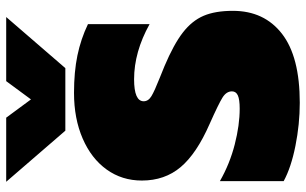

<svg xmlns="http://www.w3.org/2000/svg" viewBox="-204 -769 988 620"><g transform="rotate(-90 290.0 -459.0)"><path d="M13 -933H220L279 -853L338 -933H545L380 -742H178ZM15 -37V-243Q71 -211 133.5 -195Q196 -179 249 -179Q279 -179 292 -185Q305 -191 305 -204Q305 -222 285 -234.5Q265 -247 200 -276Q104 -318 60.5 -369.5Q17 -421 17 -495Q17 -559 52.5 -608.5Q88 -658 152.5 -686Q217 -714 300 -714Q368 -714 421 -703Q474 -692 522 -669V-470Q432 -520 344 -520Q273 -520 273 -489Q273 -474 289.5 -464Q306 -454 349 -437L386 -422Q457 -392 495 -362.5Q533 -333 549 -295.5Q565 -258 565 -201Q565 -100 491 -42.5Q417 15 268 15Q199 15 129 1Q59 -13 15 -37Z"/></g></svg>

Font: Prompt Black
Style: Regular
Weight: 900
Designer: Katatrad Team
Foundry: CadsonDemak
Version: Version 1.001